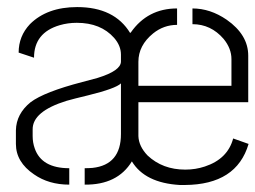

<svg xmlns="http://www.w3.org/2000/svg" viewBox="-20 -528 729 548"><path d="M25.4 -117.2Q25.4 -65.4 77.1 -30.3Q119.1 -1 177.7 -1V-47.9Q98.6 -47.9 79.1 -104.5Q73.2 -121.1 73.2 -139.6V-158.2Q72.3 -210 169.9 -240.2Q190.4 -246.1 231.4 -255.9Q310.5 -275.4 325.2 -290V-145.5Q325.2 -57.6 244.1 -48.8Q233.4 -47.9 221.7 -47.9V-1Q315.4 0 356.4 -67.4Q393.6 -5.9 493.2 0Q501 0 507.8 0Q655.3 -1 689.5 -117.2L645.5 -132.8Q629.9 -74.2 564.5 -52.7Q538.1 -43.9 508.8 -43.9Q444.3 -43.9 401.4 -84Q376 -110.4 375 -139.6V-236.3H688.5V-369.1Q688.5 -428.7 627 -471.7Q580.1 -503.9 529.3 -503.9V-459Q582 -459 618.2 -417Q640.6 -389.6 640.6 -359.4V-283.2H375V-351.6Q375 -398.4 417 -432.6Q447.3 -457 485.4 -457V-503.9Q401.4 -503.9 353.5 -435.5Q351.6 -434.6 351.6 -433.6Q306.6 -507.8 200.2 -507.8Q114.3 -507.8 65.4 -459Q33.2 -424.8 33.2 -377.9L77.1 -363.3Q77.1 -434.6 150.4 -456.1Q173.8 -462.9 199.2 -462.9Q267.6 -462.9 305.7 -419.9Q325.2 -397.5 325.2 -372.1V-352.5Q325.2 -326.2 258.8 -305.7Q245.1 -301.8 214.8 -293.9Q106.4 -265.6 67.4 -236.3Q26.4 -203.1 25.4 -156.2Z"/></svg>

Font: Post No Bills Colombo
Style: Regular
Weight: 400
Designer: Kosala Senevirathne, Siva Puranthara, Lasantha Premarathna, Tharique Azeez
Foundry: Mooniak
Version: Version 1.220 ; ttfautohint (v1.6)